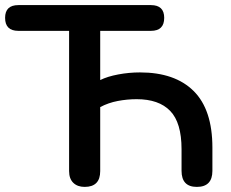

<svg xmlns="http://www.w3.org/2000/svg" viewBox="-23 -725 906 753"><path d="M309 8Q281 8 264.5 -8Q248 -24 248 -54V-604H49Q-3 -604 -3 -655Q-3 -705 49 -705H569Q621 -705 621 -655Q621 -604 569 -604H370V-411Q398 -425 440.5 -433Q483 -441 526 -441Q663 -441 736.5 -368Q810 -295 810 -146V-55Q810 8 749 8Q689 8 689 -55V-140Q689 -244 644.5 -290Q600 -336 513 -336Q476 -336 439 -329Q402 -322 370 -305V-54Q370 8 309 8Z"/></svg>

Font: Chiron GoRound TC M
Style: Regular
Weight: 500
Designer: Ryoko NISHIZUKA 西塚涼子 (kana, bopomofo & ideographs); Paul D. Hunt (Latin, Greek & Cyrillic); Sandoll Communications 산돌커뮤니
Foundry: Adobe
Version: Version 1.000;hotconv 1.1.1;makeotfexe 2.6.0